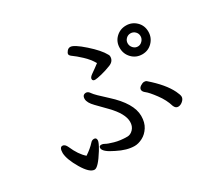

<svg xmlns="http://www.w3.org/2000/svg" viewBox="-144 -950 1289 1192"><g transform="rotate(-30 500.0 -354.0)"><path d="M223 14Q188 14 146 -57Q104 -128 102 -174Q102 -215 123 -215Q141 -215 153 -188Q182 -121 222 -86Q263 -113 289 -142Q299 -154 314 -154Q331 -154 331 -135Q331 -119 303 -73Q249 14 223 14ZM868 -65Q849 -65 840 -88Q826 -136 790.5 -183.5Q755 -231 737 -244.5Q719 -258 719 -272Q719 -285 734 -295Q749 -305 761 -305Q773 -305 779 -299Q869 -221 903 -151Q917 -122 917 -109Q917 -93 901 -79Q885 -65 868 -65ZM512 11Q457 11 391 -23Q319 -57 319 -85Q319 -100 335 -100Q347 -100 359 -92.5Q371 -85 411 -73.5Q451 -62 501 -62Q524 -62 543 -82Q562 -102 562 -134Q562 -192 488 -268Q457 -300 422.5 -335Q388 -370 388 -397Q388 -427 415 -427Q429 -427 441.5 -408Q454 -389 524 -326Q640 -221 640 -131Q640 -84 619.5 -52Q599 -20 569 -4.5Q539 11 512 11ZM838 -514Q856 -514 870 -528.5Q884 -543 884 -562Q884 -581 870.5 -594.5Q857 -608 838 -608Q819 -608 805.5 -594.5Q792 -581 792 -562Q792 -543 805.5 -528.5Q819 -514 838 -514ZM838 -458Q794 -458 764.5 -488.5Q735 -519 735 -562Q735 -606 765 -635Q795 -664 838 -664Q880 -664 910 -635Q940 -606 940 -562Q940 -519 910.5 -488.5Q881 -458 838 -458ZM505 -468Q487 -468 487 -483Q487 -495 507 -509Q543 -534 566 -552Q545 -589 510 -621.5Q475 -654 456.5 -666.5Q438 -679 438 -689Q438 -698 448 -710Q458 -722 472 -722Q498 -722 564 -663.5Q630 -605 653 -562Q658 -556 658 -546Q658 -513 623 -499Q588 -485 553 -476.5Q518 -468 505 -468Z"/></g></svg>

Font: LXGW WenKai Lite
Style: Bold
Weight: 700
Designer: LXGW / Fontworks Inc.
Foundry: LXGW / Fontworks Inc.
Version: Version 1.330;April 28, 2024